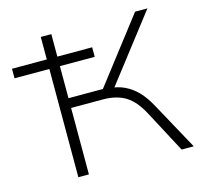

<svg xmlns="http://www.w3.org/2000/svg" viewBox="-102 -818 985 932"><g transform="rotate(-15 390.0 -352.5)"><path d="M180 0V-544H5V-592H180V-705H233V-592H408V-544H233V-383H422L392 -365L654 -705H716L448 -358L437 -379Q479 -376 513.5 -359.5Q548 -343 576 -314Q604 -285 628 -241L760 0H699L588 -209Q552 -278 506.5 -306Q461 -334 392 -334H233V0Z"/></g></svg>

Font: Nunito Sans 7pt SemiExpanded ExtraLight
Style: Regular
Weight: 250
Width: 6
Designer: Vernon Adams
Foundry: Vernon Adams
Version: Version 3.101;gftools[0.9.27]